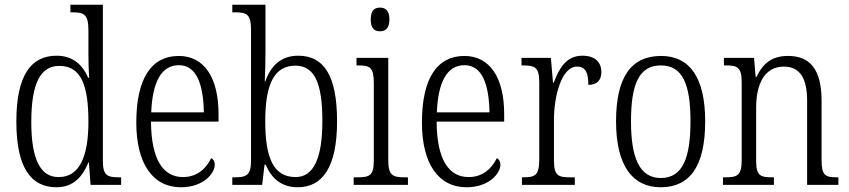

<svg xmlns="http://www.w3.org/2000/svg" viewBox="-20 -780 3581 810"><path d="M218 10C287 10 327 -31 353 -95H355L362 0H491V-32H481C433 -32 414 -40 414 -101V-760H277V-728H286C332 -728 353 -721 353 -654V-555C353 -521 354 -484 356 -452H352C328 -507 287 -545 219 -545C111 -545 49 -463 49 -267C49 -72 111 10 218 10ZM228 -33C151 -32 112 -107 112 -265C112 -425 149 -502 230 -502C323 -502 353 -419 353 -266C353 -119 315 -33 228 -33Z M743 10C839 10 886 -49 886 -85C886 -100 879 -109 871 -113C851 -71 813 -33 752 -33C668 -33 618 -107 617 -267H902V-298C902 -455 840 -544 734 -544C620 -544 555 -451 555 -263C555 -89 625 10 743 10ZM840 -306H618C623 -431 659 -505 735 -505C809 -505 838 -424 840 -306Z M1236 10C1338 10 1402 -71 1402 -268C1402 -462 1346 -545 1238 -545C1165 -545 1122 -502 1099 -436H1097C1099 -471 1100 -533 1100 -569V-760H960V-728H971C1018 -728 1039 -722 1039 -656V-102C1039 -40 1019 -32 970 -32H960V0H1086L1096 -85H1101C1125 -28 1167 10 1236 10ZM1227 -33C1134 -33 1099 -113 1099 -269C1099 -425 1137 -503 1226 -503C1307 -503 1340 -429 1340 -270C1340 -110 1302 -33 1227 -33Z M1583 -648C1605 -648 1623 -660 1623 -698C1623 -736 1605 -748 1583 -748C1560 -748 1544 -736 1544 -698C1544 -660 1560 -648 1583 -648ZM1472 0H1701V-32H1687C1636 -32 1618 -40 1618 -106V-536H1484V-504H1492C1540 -504 1557 -496 1557 -431V-103C1557 -39 1539 -32 1488 -32H1472Z M1948 10C2044 10 2091 -49 2091 -85C2091 -100 2084 -109 2076 -113C2056 -71 2018 -33 1957 -33C1873 -33 1823 -107 1822 -267H2107V-298C2107 -455 2045 -544 1939 -544C1825 -544 1760 -451 1760 -263C1760 -89 1830 10 1948 10ZM2045 -306H1823C1828 -431 1864 -505 1940 -505C2014 -505 2043 -424 2045 -306Z M2182 0H2405V-32H2385C2336 -32 2317 -38 2317 -103V-275C2317 -374 2349 -499 2414 -499C2452 -499 2462 -471 2462 -422C2501 -422 2517 -444 2517 -476C2517 -517 2491 -545 2437 -545C2367 -545 2338 -489 2316 -431H2313L2304 -536H2180V-504H2185C2236 -504 2255 -497 2255 -433V-106C2255 -39 2236 -32 2187 -32H2182Z M2767 10C2890 10 2955 -78 2955 -268C2955 -454 2889 -544 2769 -544C2642 -544 2579 -454 2579 -268C2579 -79 2650 10 2767 10ZM2768 -29C2679 -29 2642 -112 2642 -268C2642 -425 2676 -504 2768 -504C2859 -504 2893 -426 2893 -268C2893 -114 2860 -29 2768 -29Z M3030 0H3245V-32H3238C3188 -32 3170 -38 3170 -102V-326C3170 -427 3206 -499 3287 -499C3359 -499 3385 -443 3385 -355V0H3517V-32H3511C3462 -32 3446 -39 3446 -105V-355C3446 -486 3398 -544 3305 -544C3242 -544 3202 -519 3171 -455H3168L3161 -536H3034V-504H3042C3090 -504 3109 -497 3109 -433V-105C3109 -39 3090 -32 3040 -32H3030Z"/></svg>

Font: Noto Serif Sinhala Condensed Light
Style: Regular
Weight: 300
Width: 3
Designer: Jelle Bosma - Monotype Design Team
Foundry: Monotype Imaging Inc.
Version: Version 2.007